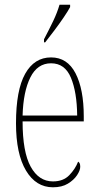

<svg xmlns="http://www.w3.org/2000/svg" viewBox="-20 -786 419 816"><path d="M205 10Q133 10 90.5 -61Q48 -132 48 -262Q48 -403 87 -472.5Q126 -542 197 -542Q266 -542 301 -474.5Q336 -407 336 -291V-270H76Q76 -140 110.5 -77.5Q145 -15 205 -15Q249 -15 274.5 -41.5Q300 -68 312 -99Q316 -97 318.5 -92Q321 -87 321 -77Q321 -62 307.5 -41.5Q294 -21 268.5 -5.5Q243 10 205 10ZM308 -295Q307 -394 281.5 -455.5Q256 -517 197 -517Q139 -517 109 -457Q79 -397 76 -295ZM167 -619Q190 -663 206.5 -697.5Q223 -732 233 -766H278V-756Q269 -739 251 -712.5Q233 -686 212 -658Q191 -630 172 -606H167Z"/></svg>

Font: Noto Serif Georgian ExtraCondensed Thin
Style: Regular
Weight: 100
Width: 2
Designer: Monotype Design Team, Akaki Razmadze
Foundry: Google LLC
Version: Version 2.003; ttfautohint (v1.8.4.7-5d5b)